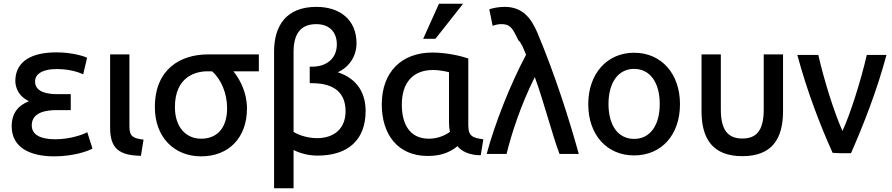

<svg xmlns="http://www.w3.org/2000/svg" viewBox="-20 -821 4803 1034"><path d="M278 -71C357 -71 427 -96 450 -109L478 -21C452 -6 373 21 272 21C142 21 43 -26 43 -141C43 -212 78 -253 136 -276C104 -291 77 -317 67 -354C63 -368 62 -382 63 -397C70 -492 151 -539 284 -539C359 -539 424 -522 449 -510L428 -421C403 -432 358 -448 293 -449C278 -449 263 -449 249 -447C205 -440 169 -423 169 -381C169 -320 248 -314 288 -314H361V-228H284C234 -228 151 -219 151 -146C151 -95 198 -71 278 -71Z M753 -69 739 18C618 16 573 -24 573 -134V-528H677V-140C677 -86 697 -76 753 -69Z M1310 -237C1310 -78 1211 21 1063 21C920 21 814 -80 814 -244C814 -449 952 -528 1100 -528H1374V-437H1237C1275 -390 1310 -320 1310 -237ZM1203 -238C1203 -318 1172 -393 1122 -437H1097C1035 -437 922 -409 922 -244C922 -137 981 -74 1063 -74C1151 -74 1203 -134 1203 -238Z M1561 -13V193H1456V-543C1456 -683 1522 -784 1684 -784C1810 -784 1900 -715 1900 -588C1900 -522 1864 -461 1799 -432C1908 -396 1949 -315 1949 -223C1949 -69 1856 17 1690 17C1628 17 1581 -3 1561 -13ZM1561 -541V-111C1576 -100 1627 -77 1687 -77C1779 -77 1841 -128 1841 -222C1841 -314 1788 -373 1660 -373H1648V-462H1661C1740 -462 1794 -507 1794 -582C1794 -645 1757 -691 1683 -691C1594 -691 1561 -632 1561 -541Z M2444 -34C2411 -7 2364 19 2284 19C2120 19 2036 -99 2036 -259C2036 -433 2143 -538 2308 -538C2387 -538 2465 -519 2502 -506V-146C2502 -86 2528 -78 2583 -71L2569 15C2511 16 2463 -7 2444 -34ZM2398 -161V-432C2390 -434 2352 -444 2312 -444C2206 -444 2144 -378 2144 -258C2144 -157 2183 -74 2290 -74C2343 -74 2385 -97 2403 -111C2400 -127 2398 -143 2398 -161ZM2325 -612H2259L2344 -801H2474Z M2860 -406C2785 -256 2735 -102 2708 8H2601C2643 -150 2727 -365 2813 -526C2798 -563 2788 -590 2771 -605C2738 -675 2726 -692 2675 -691C2658 -690 2644 -686 2633 -682L2615 -771C2633 -777 2663 -784 2698 -784C2794 -784 2840 -724 2874 -645C2972 -411 3046 -176 3097 8H2993C2951 -105 2909 -273 2860 -406Z M3642 -260C3642 -94 3542 16 3395 16C3249 16 3148 -94 3148 -260C3148 -425 3250 -537 3395 -537C3541 -537 3642 -425 3642 -260ZM3533 -261C3533 -376 3481 -450 3395 -450C3309 -450 3257 -376 3257 -261C3257 -145 3309 -73 3395 -73C3481 -73 3533 -146 3533 -261Z M3978 20C3818 20 3758 -74 3758 -222V-528H3862V-231C3862 -117 3903 -75 3978 -75C4053 -75 4093 -117 4093 -231V-528H4197V-222C4197 -74 4138 20 3978 20Z M4517 -116C4558 -202 4618 -393 4648 -525H4754C4702 -331 4629 -146 4563 4H4500C4495 3 4469 3 4464 2C4397 -146 4326 -331 4274 -525H4387C4417 -392 4472 -216 4517 -116Z"/></svg>

Font: Repo Medium
Style: Regular
Weight: 500
Designer: Stefan Peev
Foundry: Context Ltd
Version: Version 1.502